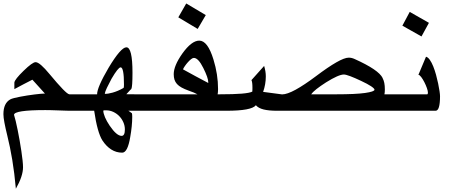

<svg xmlns="http://www.w3.org/2000/svg" viewBox="-20 -721 2691 1123"><path d="M434.1 -73.2H385.3Q376.5 -73.2 357.2 -74Q337.9 -74.7 316.4 -75.4Q294.9 -76.2 275.1 -76.7Q255.4 -77.1 245.1 -77.1Q63 -77.1 62 -49.3Q66.4 -36.1 72 -12.5Q77.6 11.2 83.5 40.3Q89.4 69.3 95 101.3Q100.6 133.3 105 163.1Q109.4 192.9 112.1 217.8Q114.7 242.7 114.7 257.3Q114.7 309.1 72.8 382.8Q64.5 290.5 51.8 214.4Q39.1 138.2 22.9 73.2Q11.7 27.3 5.9 -3.7Q0 -34.7 0 -53.2Q0 -117.2 40 -139.6Q46.9 -143.6 62.5 -147.5Q78.1 -151.4 97.9 -155.3Q117.7 -159.2 139.9 -162.6Q162.1 -166 182.1 -168.5Q202.1 -170.9 217.8 -172.4Q233.4 -173.8 240.7 -173.8Q241.7 -173.8 243.2 -173.3Q224.6 -194.3 206.1 -214.4Q187.5 -234.4 169.4 -254.9Q143.1 -241.7 116.2 -227.5Q89.4 -213.4 64 -199.7V-238.3Q66.4 -256.8 117.7 -306.6Q169.9 -357.4 188 -357.4Q200.7 -357.4 221.4 -339.4Q242.2 -321.3 269.5 -288.1Q316.9 -231 346.7 -200.2Q376.5 -169.4 386.2 -169.4H434.1Z M705.1 -226.1Q705.1 -327.1 685.5 -327.1Q671.4 -327.1 632.3 -260.3Q616.2 -230.5 605.5 -207.8Q594.7 -185.1 592.8 -172.9Q595.7 -171.9 598.1 -171.9Q602.5 -171.9 613.3 -173.6Q624 -175.3 638.4 -179.2Q652.8 -183.1 669.7 -190.2Q686.5 -197.3 704.1 -207.5L703.1 -207Q705.1 -210.9 705.1 -226.1ZM710.4 36.1Q710.4 14.2 701.4 -6.1Q692.4 -26.4 677.5 -41.7Q662.6 -57.1 642.8 -66.4Q623 -75.7 601.1 -75.7H588.9Q586.4 -75.7 584 -73.2Q585 -57.1 594.2 -34.9Q603.5 -12.7 621.6 14.2Q662.1 73.7 691.4 73.7Q710.4 73.7 710.4 36.1ZM888.2 -73.2H731Q734.4 -70.8 739 -67.6Q743.7 -64.5 751.5 -58.6Q753.4 -53.2 753.4 -37.1Q753.4 14.6 741.7 80.6Q726.6 171.9 694.8 171.9Q659.7 171.9 630.6 153.3Q601.6 134.8 579.1 100.6Q549.3 53.7 530.8 -73.2H404.8V-169.4H547.9Q547.9 -210 615.2 -324.7Q687 -444.3 719.2 -444.3Q754.9 -444.3 754.9 -295.9Q754.9 -212.4 748 -200.2Q745.1 -197.3 742.9 -195.8Q740.7 -194.3 737.3 -189.9Q732.9 -185.1 729 -180.7Q725.1 -176.3 718.8 -169.9Q728.5 -169.4 770.3 -169.4Q812 -169.4 888.2 -169.4Z M1198.2 -239.3Q1198.2 -265.1 1169.4 -322.8Q1140.1 -382.3 1113.8 -382.3Q1106.9 -382.3 1097.4 -374.8Q1087.9 -367.2 1078.4 -356.4Q1068.8 -345.7 1061 -334.2Q1053.2 -322.8 1050.3 -315.4Q1087.4 -294.9 1124 -275.1Q1160.6 -255.4 1197.8 -235.8Q1198.2 -236.3 1198.2 -239.3ZM1183.6 -632.8 1136.2 -551.8 1022.9 -619.6 1069.3 -700.7ZM1275.4 -73.2H858.9V-169.4H1134.8Q1126.5 -174.3 1113.5 -179.7Q1100.6 -185.1 1083.5 -190.9Q1059.1 -199.7 1042.2 -209Q1025.4 -218.3 1015.1 -229.7Q1004.9 -241.2 1000.5 -255.1Q996.1 -269 996.1 -287.1Q996.1 -336.4 1046.4 -407.7Q1100.6 -483.4 1145.5 -483.4Q1194.8 -483.4 1228.5 -373Q1255.4 -286.1 1255.4 -199.7Q1255.4 -189 1254.6 -181.6Q1253.9 -174.3 1252.9 -169.4H1275.4Z M2170.4 -196.3Q2170.4 -203.1 2150.4 -216.6Q2130.4 -230 2091.8 -248Q2054.7 -265.6 2028.6 -275.4Q2002.4 -285.2 1991.2 -285.2Q1960.9 -285.2 1887.2 -239.3Q1853 -217.3 1831.3 -200.2Q1809.6 -183.1 1800.3 -169.4H1946.3Q2059.6 -169.4 2115 -177.2Q2170.4 -185.1 2170.4 -196.3ZM2256.8 -73.2H1599.6Q1552.2 -73.2 1521.7 -80.8Q1491.2 -88.4 1476.6 -105.5Q1451.7 -73.2 1304.7 -73.2H1246.1V-169.4H1265.6Q1347.7 -169.4 1394 -173.3Q1440.4 -177.2 1455.6 -185.1Q1456.1 -189.5 1456.3 -194.6Q1456.5 -199.7 1456.5 -207.5Q1456.5 -241.7 1450.7 -252.4L1524.9 -335.4Q1534.7 -303.2 1534.7 -274.4Q1534.7 -227.5 1519 -183.6Q1624.5 -168.9 1629.9 -168.9Q1659.2 -168.9 1709.5 -196.5Q1759.8 -224.1 1828.1 -275.4Q1899.4 -329.1 1947.3 -356.4Q1995.1 -383.8 2020 -383.8Q2036.6 -383.8 2053.7 -376Q2195.3 -312.5 2218.3 -264.2H2217.8Q2224.6 -251.5 2227.8 -235.6Q2231 -219.7 2231 -197.3Q2231 -180.2 2228.5 -169.4H2256.8Z M2488.8 -587.4 2445.3 -507.8 2333.5 -570.8 2376.5 -651.4ZM2553.7 -158.2Q2553.7 -73.2 2527.8 -73.2H2227.5V-169.4H2478.5Q2482.9 -169.4 2482.9 -179.7Q2482.9 -189 2476.8 -206.3Q2470.7 -223.6 2461.9 -240.7Q2453.1 -257.8 2443.6 -270.5Q2434.1 -283.2 2427.2 -283.2L2471.7 -389.2Q2483.4 -386.2 2494.1 -370.8Q2504.9 -355.5 2513.9 -333Q2522.9 -310.5 2530.3 -283.9Q2537.6 -257.3 2542.7 -232.7Q2547.9 -208 2550.8 -188Q2553.7 -168 2553.7 -158.2Z"/></svg>

Font: XB Khoramshahr
Style: Regular
Weight: 400
Designer: Behnam
Foundry: Irmug
Version: Version 8.005 2009